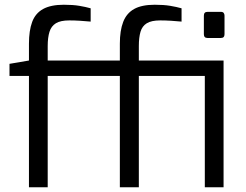

<svg xmlns="http://www.w3.org/2000/svg" viewBox="-20 -789 1038 809"><path d="M102 0V-469H20V-520L102 -534V-605Q102 -660 115.5 -696.5Q129 -733 161.5 -751Q194 -769 249 -769Q287 -769 314 -764.5Q341 -760 362 -754V-698Q341 -700 317.5 -701.5Q294 -703 272 -703Q235 -703 215.5 -691Q196 -679 188.5 -655Q181 -631 181 -595V-534H524V-469H181V0ZM843 0V-534H922V0ZM854 -629Q839 -629 839 -645V-723Q839 -739 854 -739H911Q919 -739 922.5 -734.5Q926 -730 926 -723V-645Q926 -629 911 -629ZM485 0V-469H403V-520L485 -534V-605Q485 -660 499 -696.5Q513 -733 545 -751Q577 -769 632 -769Q670 -769 697 -764.5Q724 -760 745 -754V-698Q725 -700 701 -701.5Q677 -703 655 -703Q618 -703 598.5 -691Q579 -679 572 -655Q565 -631 565 -595V-534H881V-469H565V0Z"/></svg>

Font: Exo Thin
Style: Regular
Weight: 400
Version: Version 2.000